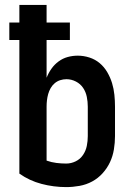

<svg xmlns="http://www.w3.org/2000/svg" viewBox="-20 -755 540 783"><path d="M250 8Q199 8 149.5 -5Q100 -18 59 -47V-592H18V-663H59V-735H170V-663H265V-592H170V-438Q178 -458 190 -475Q202 -492 219 -504.5Q236 -517 256 -522.5Q276 -528 297 -528Q321 -528 344.5 -520.5Q368 -513 386.5 -497.5Q405 -482 417.5 -460.5Q430 -439 437 -416Q444 -393 446.5 -368.5Q449 -344 449 -320V-200Q449 -173 444.5 -145.5Q440 -118 428.5 -93.5Q417 -69 398.5 -48.5Q380 -28 356 -15Q332 -2 304.5 3Q277 8 250 8ZM250 -88Q270 -88 288.5 -97Q307 -106 318.5 -123Q330 -140 334 -160Q338 -180 338 -200V-320Q338 -340 334 -360Q330 -380 319 -396.5Q308 -413 289.5 -422.5Q271 -432 251 -432Q238 -432 225.5 -428Q213 -424 203 -415.5Q193 -407 186.5 -395.5Q180 -384 176.5 -371.5Q173 -359 171.5 -346Q170 -333 170 -320V-100Q190 -93 210 -90.5Q230 -88 250 -88Z"/></svg>

Font: Iosevka SS18
Style: Bold
Weight: 700
Monospace: yes
Designer: Belleve Invis
Foundry: Belleve Invis
Version: Version 25.1.1; ttfautohint (v1.8.4)